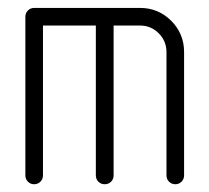

<svg xmlns="http://www.w3.org/2000/svg" viewBox="-20 -475 540 495"><path d="M45.4 -22.9V-431.6Q45.4 -441.4 52 -448Q58.6 -454.6 68.4 -454.6H340.8Q388.2 -454.6 421.4 -421.4Q454.6 -388.2 454.6 -340.8V-22.9Q454.6 -13.2 448 -6.6Q441.4 0 431.9 0Q422.4 0 415.8 -6.6Q409.2 -13.2 409.2 -22.9V-340.8Q409.2 -369.1 389.2 -389.2Q369.1 -409.2 340.8 -409.2H272.9V-22.9Q272.9 -13.2 266.4 -6.6Q259.8 0 250 0Q240.2 0 233.6 -6.6Q227.1 -13.2 227.1 -22.9V-409.2H90.8V-22.9Q90.8 -13.2 84.2 -6.6Q77.6 0 68.1 0Q58.6 0 52 -6.6Q45.4 -13.2 45.4 -22.9Z"/></svg>

Font: OpenGost Type A TT
Style: Regular
Weight: 400
Version: Version 0.3